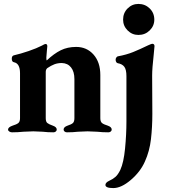

<svg xmlns="http://www.w3.org/2000/svg" viewBox="-20 -671 859 978"><path d="M21 0ZM21 -11Q21 -23 44 -31Q64 -37 73 -44Q82 -51 82 -69V-298Q82 -348 51 -354Q40 -356 40 -372Q40 -386 50 -389Q85 -397 126 -411Q167 -425 194 -439Q207 -447 212 -447Q221 -447 221 -435L219 -415Q216 -379 216 -378Q216 -365 218 -363Q255 -398 289.5 -415Q324 -432 368 -432Q422 -432 456.5 -393Q491 -354 491 -289V-69Q491 -51 500 -44Q509 -37 529 -31Q549 -24 549 -11Q549 -5 544 -1Q539 3 532 3Q502 3 475 0Q443 -2 426 -2Q409 -2 377 0Q352 3 321 3Q314 3 309 -1Q304 -5 304 -11Q304 -24 324 -31Q343 -37 351 -44Q359 -51 359 -69V-268Q359 -306 342 -327.5Q325 -349 295 -350Q274 -350 257 -343.5Q240 -337 221 -324Q213 -317 213 -305V-69Q213 -51 221 -44.5Q229 -38 249 -31Q269 -24 269 -11Q269 -5 264 -1Q259 3 252 3Q222 3 198 0Q166 -2 150 -2Q133 -2 99 0Q72 3 41 3Q34 3 27.5 -1Q21 -5 21 -11ZM517 271Q517 259 536 250Q554 242 567.5 230.5Q581 219 593 194Q610 157 617 85.5Q624 14 624 -52V-283Q624 -316 613.5 -330.5Q603 -345 580 -349Q575 -350 572 -355Q569 -360 569 -367Q569 -373 572.5 -378Q576 -383 580 -384Q624 -392 658.5 -406Q693 -420 734 -440Q752 -448 755 -448Q767 -448 767 -436L763 -393Q755 -323 755 -286L756 -91Q756 -24 749 37.5Q742 99 718 152Q695 204 646.5 245.5Q598 287 557 287Q517 287 517 271ZM607 -571Q607 -605 630 -628Q653 -651 685 -651Q719 -651 742.5 -628Q766 -605 766 -571Q766 -539 742.5 -516Q719 -493 685 -493Q653 -493 630 -516Q607 -539 607 -571Z"/></svg>

Font: EB Garamond
Style: Bold
Weight: 700
Designer: Georg Duffner and Octavio Pardo
Foundry: Georg Duffner
Version: Version 1.000; ttfautohint (v1.6)